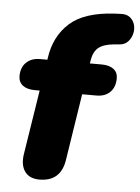

<svg xmlns="http://www.w3.org/2000/svg" viewBox="-52 -750 586 801"><g transform="rotate(5 241.0 -350.0)"><path d="M143 9Q101 9 81.5 -18.5Q62 -46 70 -94L112 -361H92Q59 -361 41 -375Q23 -389 23 -414Q23 -450 44.5 -471Q66 -492 102 -492H150L131 -477L134 -500Q147 -591 208 -646Q269 -701 395 -708L418 -709Q445 -711 460 -699Q475 -687 480 -668.5Q485 -650 480 -630.5Q475 -611 462 -597.5Q449 -584 429 -582L405 -580Q361 -576 340 -559Q319 -542 313 -506L309 -480L297 -492H360Q392 -492 410 -478.5Q428 -465 428 -440Q428 -403 407 -382Q386 -361 350 -361H290L246 -79Q231 9 143 9Z"/></g></svg>

Font: Nunito ExtraLight Black
Style: Italic
Weight: 900
Italic angle: -9°
Version: Version 3.602